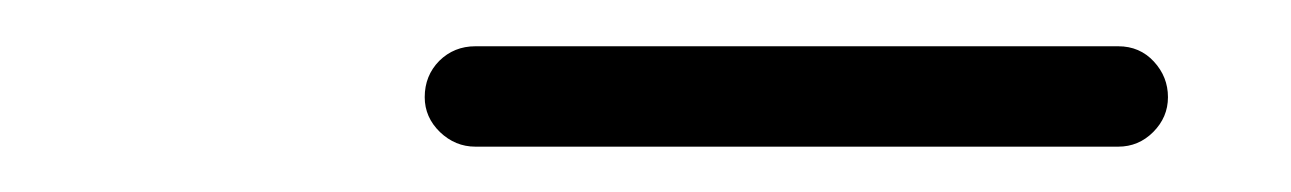

<svg xmlns="http://www.w3.org/2000/svg" viewBox="-20 -540 558 83"><path d="M185.5 -476.6Q176.8 -476.6 170.2 -482.9Q163.6 -489.3 163.6 -498Q163.6 -507.3 169.9 -513.7Q176.3 -520 185.5 -520H463.4Q472.7 -520 478.8 -513.4Q484.9 -506.8 484.9 -498Q484.9 -489.3 478.5 -482.9Q472.2 -476.6 463.4 -476.6Z"/></svg>

Font: Helvetia Verbundene
Style: Regular
Weight: 400
Designer: Peter Wiegel, original typeface by Carl Albert Fahrenwaldt 1901
Foundry: Peter Wiegel
Version: Version 2.000